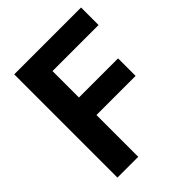

<svg xmlns="http://www.w3.org/2000/svg" viewBox="-208 -856 973 973"><g transform="rotate(-45 278.0 -370.0)"><path d="M62.5 0V-740H541.5V-614.5H211.5V-425H492V-299.5H211.5V0Z"/></g></svg>

Font: Encode Sans Semi Condensed
Style: Bold
Weight: 700
Width: 4
Designer: Multiple Designers
Foundry: Impallari Type
Version: Version 3.000; ttfautohint (v1.8.3) -l 8 -r 50 -G 200 -x 14 